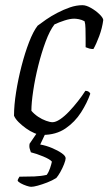

<svg xmlns="http://www.w3.org/2000/svg" viewBox="-20 -520 418 740"><path d="M144 0Q129 0 112.5 -7Q96 -14 80 -25.5Q64 -37 51.5 -49.5Q39 -62 34 -74Q34 -114 42 -164.5Q50 -215 63 -265.5Q76 -316 92 -357.5Q108 -399 125 -421Q138 -431 157.5 -444.5Q177 -458 201 -470.5Q225 -483 249.5 -491.5Q274 -500 298 -500Q312 -500 330.5 -489.5Q349 -479 363 -465.5Q377 -452 378 -443Q374 -412 362.5 -381Q351 -350 340 -331Q331 -331 324 -333Q317 -335 310 -338Q310 -351 310 -371Q310 -391 309.5 -410Q309 -429 306 -438Q295 -444 284 -446Q273 -448 266 -448Q250 -448 228.5 -441Q207 -434 190 -426Q172 -403 156 -360Q140 -317 127.5 -267Q115 -217 108 -170Q101 -123 101 -93Q112 -80 127 -70Q142 -60 157.5 -54.5Q173 -49 182 -49Q195 -49 212 -60.5Q229 -72 246.5 -90.5Q264 -109 280.5 -130Q297 -151 309 -170Q316 -170 321 -167Q326 -164 328 -159Q316 -124 292.5 -87Q269 -50 232.5 -25Q196 0 144 0ZM100 200Q94 200 82 196Q70 192 60 186.5Q50 181 48 176Q49 171 51 168Q53 165 55 161Q87 161 112.5 160Q138 159 160 154Q168 143 173 128Q178 113 180 103Q173 94 146.5 83Q120 72 99 67Q98 63 95 54.5Q92 46 94 34Q106 17 116.5 1Q127 -15 144 -37H170L135 37Q158 41 180.5 50.5Q203 60 218 70.5Q233 81 233 90Q233 97 227 112.5Q221 128 212.5 143Q204 158 197 166Q181 176 161.5 183.5Q142 191 125.5 195.5Q109 200 100 200Z"/></svg>

Font: Texturina 12pt Thin
Style: Italic
Weight: 250
Italic angle: -11°
Designer: Guillermo Torres Carreño
Foundry: Omnibus-Type
Version: Version 1.002